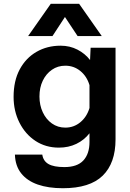

<svg xmlns="http://www.w3.org/2000/svg" viewBox="-20 -807 690 1017"><path d="M457 -489 460 -554H592V-69Q592 57 524 123.5Q456 190 313 190Q236 190 180 170.5Q124 151 92.5 111.5Q61 72 59 12H204Q209 46 237 62Q265 78 321 78Q389 78 421.5 43Q454 8 454 -55V-101Q426 -65 384.5 -45Q343 -25 292 -25Q222 -25 168 -60.5Q114 -96 83 -157.5Q52 -219 52 -294Q52 -379 84.5 -439.5Q117 -500 173.5 -532.5Q230 -565 301 -565Q350 -565 390.5 -544Q431 -523 457 -489ZM326 -131Q371 -131 405.5 -159.5Q440 -188 454 -235V-356Q440 -403 405.5 -431Q371 -459 326 -459Q286 -459 255 -437.5Q224 -416 206.5 -379.5Q189 -343 189 -296Q189 -250 206.5 -212.5Q224 -175 255 -153Q286 -131 326 -131ZM129 -616 249 -787H399L519 -616H391L324 -717L258 -616Z"/></svg>

Font: Azeret Mono SemiBold
Style: Regular
Weight: 600
Designer: Martin Vácha
Foundry: Displaay
Version: Version 1.002